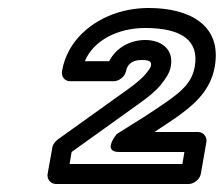

<svg xmlns="http://www.w3.org/2000/svg" viewBox="-20 -761 559 480"><path d="M343 -691C435 -691 478 -659 467 -595C460 -554 433 -532 396 -506C380 -495 361 -482 339 -468L272 -426C272 -426 234 -381 278 -381H441L436 -351H154L159 -381L325 -500C349 -517 368 -532 382 -549C394 -564 404 -578 407 -595C415 -639 382 -661 343 -661C306 -661 270 -642 253 -608H192C214 -660 274 -691 343 -691ZM352 -741C325 -741 298 -737 273 -729C210 -709 148 -660 135 -583C133 -572 140 -558 155 -558H265C276 -558 292 -568 295 -583C298 -599 309 -611 334 -611C358 -611 359 -605 357 -595C357 -594 354 -588 345 -577C337 -567 321 -553 300 -538L124 -412C118 -407 112 -400 111 -393L99 -326C97 -315 105 -301 120 -301H452C463 -301 479 -311 482 -326L496 -406C498 -417 490 -431 475 -431H366C386 -444 404 -456 420 -467C458 -494 506 -530 517 -595C535 -699 453 -741 352 -741Z"/></svg>

Font: Asimov
Style: WidOuIt
Weight: 500
Designer: Google
Version: Version 2.000980; 2014